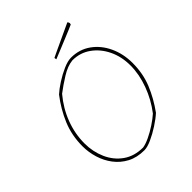

<svg xmlns="http://www.w3.org/2000/svg" viewBox="-222 -930 1066 1066"><g transform="rotate(-45 311.5 -396.5)"><path d="M289 6Q231 6 188.5 -16.5Q146 -39 117.5 -76.5Q89 -114 75 -160Q61 -206 61 -252Q61 -338 91.5 -410.5Q122 -483 172 -548Q195 -569 230 -591.5Q265 -614 301.5 -630Q338 -646 364 -646Q429 -646 479 -610.5Q529 -575 557 -515Q585 -455 585 -383Q585 -300 556.5 -230.5Q528 -161 481 -96Q457 -74 420 -50Q383 -26 347.5 -10Q312 6 289 6ZM294 -10Q316 -13 348 -28Q380 -43 412.5 -64.5Q445 -86 466 -105Q513 -166 540 -239Q567 -312 567 -382Q567 -451 540 -507Q513 -563 466 -596.5Q419 -630 359 -630Q318 -626 271.5 -597Q225 -568 187 -539Q135 -477 107.5 -404.5Q80 -332 80 -256Q80 -191 105 -134.5Q130 -78 178 -44Q226 -10 294 -10ZM300 -697Q298 -703 298 -707V-710L325 -723L473 -792L488 -799Q493 -795 495 -786L493 -777Q489 -775 465.5 -765Q442 -755 410 -742Q378 -729 348 -716.5Q318 -704 300 -697Z"/></g></svg>

Font: Labrada Thin
Style: Italic
Weight: 100
Italic angle: -7°
Designer: Mercedes Jáuregui
Foundry: Omnibus-Type Team
Version: Version 1.000; ttfautohint (v1.8.4.7-5d5b)